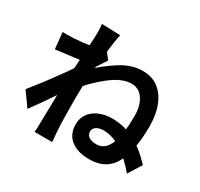

<svg xmlns="http://www.w3.org/2000/svg" viewBox="-176 -1031 1352 1301"><g transform="rotate(30 500.0 -380.0)"><path d="M641 -192Q606 -192 584.5 -178Q563 -164 563 -140Q563 -112 585.5 -98.5Q608 -85 643 -85Q713 -85 745 -171Q772 -246 772 -382Q772 -462 738 -511.5Q704 -561 646 -561Q573 -561 485 -492.5Q397 -424 325 -333V-482Q410 -564 496.5 -619Q583 -674 668 -674Q741 -674 790 -637Q840 -600 867.5 -532Q895 -464 895 -374Q895 -185 845 -86Q789 27 651 27Q560 27 507 -14.5Q454 -56 454 -135Q454 -180 478.5 -215.5Q503 -251 548 -271Q593 -291 652 -291Q744 -291 826 -248.5Q908 -206 987 -121L922 -17Q854 -99 782 -145.5Q710 -192 641 -192ZM78 -502 65 -630Q89 -629 152 -631Q218 -636 287.5 -646Q357 -656 389 -668L429 -617L364 -518L305 -330Q296 -316 287 -302.5Q278 -289 270 -277Q194 -161 119 -60L41 -169L85 -225Q109 -254 137 -292Q234 -423 275 -484L277 -510L284 -528ZM272 -766Q272 -791 268 -811L414 -806Q402 -758 389 -640Q364 -440 364 -286Q364 -117 370 -26Q373 17 377 51H239Q242 28 242 -23L244 -114L245 -159L248 -312Q253 -422 261 -535Q272 -702 272 -721Z"/></g></svg>

Font: Merged Yaku Han JP
Style: Bold
Weight: 700
Designer: Ryoko NISHIZUKA 西塚涼子 (kana, bopomofo & ideographs); Paul D. Hunt (Latin, Greek & Cyrillic); Sandoll Communications 산돌커뮤니
Foundry: Adobe
Version: Version 2.004